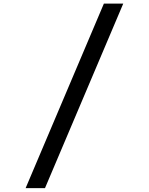

<svg xmlns="http://www.w3.org/2000/svg" viewBox="-20 -876 803 1036"><path d="M540.5 -856.4H645L222.7 139.2H118.2Z"/></svg>

Font: Tauri
Style: Regular
Weight: 400
Designer: Yvonne Schüttler
Foundry: Yvonne Schüttler
Version: Version 1.003; ttfautohint (v0.93.8-669f) -l 13 -r 13 -G 200